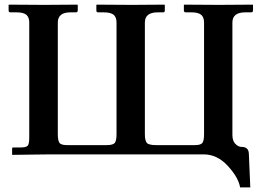

<svg xmlns="http://www.w3.org/2000/svg" viewBox="-20 -666 1129 827"><path d="M229 -568.8V-87.9Q229 -62 235.6 -51.5Q242.2 -41 268.1 -41H439.9Q466.8 -41 474.4 -50.5Q481.9 -60.1 481.9 -87.9V-568.8Q481.9 -591.8 469.5 -602.3Q457 -612.8 426.8 -612.8H402.8Q395 -612.8 395 -621.1V-645L397 -646Q508.8 -645 547.9 -645L688 -646L689.9 -645V-621.1Q689.9 -613.3 683.1 -612.8H659.2Q604 -612.8 604 -568.8V-87.9Q604 -60.1 612.5 -50.5Q621.1 -41 651.9 -41H819.8Q844.7 -41 851.8 -50.5Q858.9 -60.1 858.9 -87.9V-568.8Q858.9 -591.8 846.4 -602.3Q834 -612.8 805.2 -612.8H780.8Q772 -612.8 772 -621.1V-645L773.9 -646Q883.8 -645 922.9 -645L1067.9 -646L1069.8 -645V-621.1Q1069.8 -613.3 1062 -612.8H1036.1Q981 -612.8 981 -568.8V-85Q981 -59.1 993.9 -46.1Q1006.8 -33.2 1021 -33.2Q1049.8 -33.2 1051.8 -5.9L1058.1 141.1H1014.2Q1007.3 99.1 961.7 49.1Q916 -1 857.9 -1H188L34.2 1L32.2 0V-25.9Q32.2 -30.8 37.1 -30.8H66.9Q91.8 -30.8 98.9 -37.8Q106 -44.9 106 -74.2V-568.8Q106 -591.8 93.5 -602.3Q81.1 -612.8 51.8 -612.8H24.9Q17.1 -612.8 17.1 -621.1V-645L19 -646Q134.3 -645 172.9 -645L313 -646L314.9 -645V-621.1Q314.9 -613.3 307.1 -612.8H283.2Q229 -612.8 229 -568.8Z"/></svg>

Font: Linux Libertine
Style: Semibold
Weight: 600
Designer: Philipp H. Poll
Foundry: Philipp H. Poll
Version: Version 5.1.2 ; ttfautohint (v0.9)